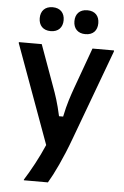

<svg xmlns="http://www.w3.org/2000/svg" viewBox="-58 -724 604 933"><g transform="rotate(5 244.0 -258.0)"><path d="M160.8 -566.7C198.3 -566.7 219.2 -590 219.2 -625C219.2 -660 198.3 -683.3 160.8 -683.3C123.3 -683.3 102.5 -660 102.5 -625C102.5 -590 123.3 -566.7 160.8 -566.7ZM330 -566.7C368.3 -566.7 388.3 -590 388.3 -625C388.3 -660 368.3 -683.3 330 -683.3C292.5 -683.3 271.7 -660 271.7 -625C271.7 -590 292.5 -566.7 330 -566.7ZM211.7 166.7C238.3 122.5 276.7 43.3 313.3 -56.7L475.8 -495V-500H370.8L298.3 -300C285 -261.7 270.8 -223.3 257.5 -158.3H237.5C223.3 -223.3 210 -261.7 195.8 -300L123.3 -500H11.7V-495L187.5 -13.3C160.8 49.2 124.2 115.8 94.2 163.3V166.7Z"/></g></svg>

Font: Familjen Grotesk Medium
Style: Regular
Weight: 500
Designer: Anders Wikstroem, Jonas Baeckman, Matilda Gysing, Kristian Moeller
Foundry: Familjen STHLM AB
Version: Version 2.000